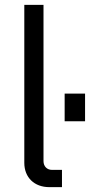

<svg xmlns="http://www.w3.org/2000/svg" viewBox="-20 -770 382 790"><path d="M183 0H235V-71H194C173 -71 159 -86 159 -107V-750H80V-100C80 -40 121 0 183 0ZM246 -271H330V-385H246Z"/></svg>

Font: Finlandica
Style: Regular
Weight: 400
Designer: Niklas Ekholm, Juho Hiilivirta, Jaakko Suomalainen
Foundry: Helsinki Type Studio
Version: Version 2.000;Glyphs 3.2 (3202)